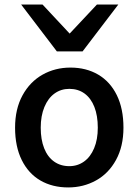

<svg xmlns="http://www.w3.org/2000/svg" viewBox="-20 -801 601 833"><path d="M285.6 -507.8Q354 -507.8 406 -477.3Q458 -446.8 486.8 -388.2Q515.6 -329.6 515.6 -247.1Q515.6 -166 483.4 -107.2Q451.2 -48.3 396.5 -18.1Q341.8 12.2 275.9 12.2Q207.5 12.2 155.5 -17.8Q103.5 -47.9 74.5 -106.4Q45.4 -165 45.4 -247.1Q45.4 -328.1 77.6 -387.2Q109.9 -446.3 164.6 -477.1Q219.2 -507.8 285.6 -507.8ZM280.8 -80.1Q316.4 -80.1 344.5 -100.1Q372.6 -120.1 388.4 -158Q404.3 -195.8 404.3 -247.1Q404.3 -299.3 389.4 -337.2Q374.5 -375 346.7 -395.3Q318.8 -415.5 280.8 -415.5Q244.6 -415.5 216.6 -395.3Q188.5 -375 172.6 -336.7Q156.7 -298.3 156.7 -247.1Q156.7 -195.3 171.6 -157.7Q186.5 -120.1 214.6 -100.1Q242.7 -80.1 280.8 -80.1ZM164.6 -781.2 282.2 -655.3 400.4 -781.2H493.2L338.4 -578.1H226.6L71.8 -781.2Z"/></svg>

Font: Lesson One Medium
Style: Regular
Weight: 500
Designer: But Ko, Victor Gaultney, Annie Olsen, Julie Remington, Don Collingsworth, Eric Hays, Becca Hirsbrunner
Version: Version 1.100